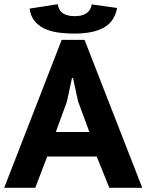

<svg xmlns="http://www.w3.org/2000/svg" viewBox="-20 -895 698 915"><path d="M441 -149H205L148 0H0L274 -705H383L658 0H501ZM246 -266H406L352 -412L328 -523H323L299 -411ZM255 -875Q260 -844 281 -831Q302 -818 336 -818Q408 -818 417 -874L538 -857Q526 -792 475 -763.5Q424 -735 335 -735Q291 -735 254 -740.5Q217 -746 189 -760Q161 -774 143.5 -796.5Q126 -819 121 -854Z"/></svg>

Font: PT Sans Caption
Style: Bold
Weight: 700
Designer: A.Korolkova, O.Umpeleva, V.Yefimov
Foundry: ParaType Ltd
Version: Version 2.003W OFL